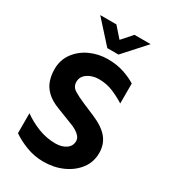

<svg xmlns="http://www.w3.org/2000/svg" viewBox="-209 -962 953 1076"><g transform="rotate(30 267.5 -423.5)"><path d="M248 11.7Q190.4 11.7 137.7 -8.3Q85 -28.3 45.9 -55.7V-184.6Q88.9 -153.3 143.1 -131.8Q197.3 -110.4 255.9 -110.4Q296.9 -110.4 323.7 -128.9Q350.6 -147.5 350.6 -179.7Q350.6 -196.3 339.4 -209.5Q328.1 -222.7 311 -232.9Q293.9 -243.2 274.4 -250L173.8 -289.1Q123 -308.6 94.7 -335.9Q66.4 -363.3 55.2 -397Q43.9 -430.7 43.9 -468.8Q43.9 -529.3 76.7 -573.7Q109.4 -618.2 162.6 -642.6Q215.8 -667 276.4 -667Q334 -667 380.9 -651.4Q427.7 -635.7 459 -615.2V-486.3Q423.8 -508.8 381.3 -526.9Q338.9 -544.9 288.1 -544.9Q262.7 -544.9 239.3 -536.1Q215.8 -527.3 200.7 -510.7Q185.5 -494.1 185.5 -468.8Q185.5 -436.5 213.9 -419.4Q242.2 -402.3 283.2 -384.8L361.3 -351.6Q430.7 -322.3 463.4 -282.7Q496.1 -243.2 496.1 -186.5Q496.1 -127.9 462.4 -83.5Q428.7 -39.1 372.6 -13.7Q316.4 11.7 248 11.7ZM241.2 -718.8 114.3 -859.4H218.8L277.3 -793L335.9 -859.4H440.4L313.5 -718.8Z"/></g></svg>

Font: Sen
Style: Bold
Weight: 700
Designer: Kosal Sen, Philatype
Foundry: Philatype
Version: Version 2.000;gftools[0.9.31]